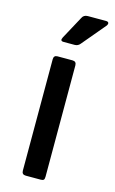

<svg xmlns="http://www.w3.org/2000/svg" viewBox="-111 -748 473 793"><g transform="rotate(15 125.5 -351.5)"><path d="M162 -703H240Q248 -703 250.5 -698.5Q253 -694 248 -686L164 -586Q155 -574 140 -574H93Q76 -574 85 -591L137 -687Q144 -703 162 -703ZM68 -17V-493Q68 -510 84 -510H148Q165 -510 165 -493V-17Q165 -7 161.5 -3.5Q158 0 149 0H85Q68 0 68 -17Z"/></g></svg>

Font: Rajdhani Semibold
Style: Regular
Weight: 600
Designer: Satya Rajpurohit, Jyotish Sonowal
Foundry: Indian Type Foundry
Version: Version 1.200;PS 1.0;hotconv 1.0.78;makeotf.lib2.5.61930; tt